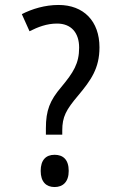

<svg xmlns="http://www.w3.org/2000/svg" viewBox="-20 -744 491 774"><path d="M165 -201H231V-218C231 -273 246 -301 296 -360C346 -420 381 -468 381 -553C381 -659 317 -724 216 -724C161 -724 109 -708 68 -687L99 -618C133 -635 168 -649 210 -649C267 -649 299 -612 299 -552C299 -488 276 -452 227 -393C181 -339 165 -299 165 -227ZM144 -55C144 -11 166 10 200 10C233 10 257 -10 257 -55C257 -101 234 -120 200 -120C165 -120 144 -99 144 -55Z"/></svg>

Font: Noto Sans Gurmukhi UI Condensed
Style: Regular
Weight: 400
Width: 3
Designer: Jelle Bosma - Monotype Design Team
Foundry: Monotype Imaging Inc.
Version: Version 2.004